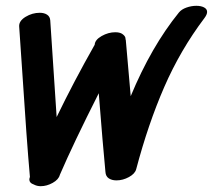

<svg xmlns="http://www.w3.org/2000/svg" viewBox="-20 -689 733 661"><path d="M656 -669Q672 -669 682.5 -663.5Q693 -658 693 -648Q693 -639 684 -627Q601 -517 545.5 -389.5Q490 -262 449 -107Q445 -91 424 -79.5Q403 -68 381 -68Q365 -68 354.5 -75Q344 -82 343 -97Q334 -190 320 -368Q233 -196 186 -87Q182 -71 161.5 -59.5Q141 -48 120 -48Q107 -48 96 -54Q81 -59 81 -71Q81 -74 83 -80Q72 -203 56 -451L46 -598Q45 -617 68 -631Q91 -645 117 -645Q132 -645 142 -638.5Q152 -632 153 -619L175 -286Q234 -408 306 -535Q307 -552 330 -565Q353 -578 377 -578Q396 -578 405 -569Q413 -562 412 -554L413 -552Q418 -493 430 -358Q501 -529 596 -646Q605 -657 622 -663Q639 -669 656 -669Z"/></svg>

Font: Sedgwick Ave
Style: Regular
Weight: 400
Designer: Kevin Burke, Pedro Vergani
Foundry: Google, Inc.
Version: Version 1.000